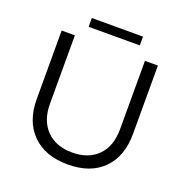

<svg xmlns="http://www.w3.org/2000/svg" viewBox="-145 -957 1055 1095"><g transform="rotate(20 382.5 -410.0)"><path d="M89.8 0ZM382.8 -66.9Q481.9 -66.9 538.6 -124.5Q595.2 -182.1 595.2 -285.2V-700.2H673.8V-285.2Q673.8 -148.9 596.9 -71.5Q520 5.9 382.8 5.9Q245.6 5.9 167.7 -71.5Q89.8 -148.9 89.8 -285.2V-700.2H169.9V-285.2Q169.9 -183.1 227.1 -125Q284.2 -66.9 382.8 -66.9ZM227.1 -826.2H537.6V-772.9H227.1Z"/></g></svg>

Font: Argentum Sans Light
Style: Regular
Weight: 300
Designer: Julieta Ulanovsky (Modified by Cristiano Sobral)
Foundry: Julieta Ulanovsky
Version: Version 1.000; ttfautohint (v1.5.65-e2d9)